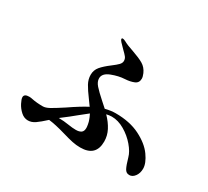

<svg xmlns="http://www.w3.org/2000/svg" viewBox="-144 -991 1288 1190"><g transform="rotate(30 500.0 -396.0)"><path d="M936 -127Q936 -95 919.5 -72.5Q903 -50 880 -50Q858 -50 846.5 -71.5Q835 -93 821 -143Q812 -177 778.5 -216.5Q745 -256 699 -283Q653 -310 607 -310Q591 -310 569 -305Q604 -269 623.5 -231.5Q643 -194 643 -152Q643 -46 532 -46Q503 -46 474.5 -52Q446 -58 402 -71Q327 -93 280 -98Q242 -63 217.5 -46Q193 -29 167 -29Q139 -29 116 -50Q93 -71 79.5 -97.5Q66 -124 66 -137Q66 -161 102 -161Q114 -161 126 -158Q159 -151 204 -151Q223 -151 249.5 -165.5Q276 -180 331 -216Q410 -270 457 -294L429 -333Q396 -377 379.5 -407Q363 -437 363 -469Q363 -503 384 -528Q405 -553 445 -583Q473 -604 486 -617.5Q499 -631 499 -646Q499 -662 489.5 -674Q480 -686 460 -705Q433 -733 427 -739Q417 -750 417 -757Q417 -763 424 -763Q432 -763 445 -756Q470 -742 516 -727Q568 -709 597 -692Q626 -675 641 -641Q650 -620 650 -606Q650 -576 623.5 -565Q597 -554 561 -552Q517 -550 468 -531Q419 -512 419 -476Q419 -452 440.5 -427.5Q462 -403 506 -364L544 -330Q584 -340 617 -340Q719 -340 791.5 -303.5Q864 -267 900 -216.5Q936 -166 936 -127ZM479 -259Q450 -237 420 -212Q374 -174 352 -158Q339 -149 326 -138H331Q361 -138 399 -132Q429 -127 454 -127Q478 -127 491.5 -136.5Q505 -146 505 -170Q505 -179 502 -195.5Q499 -212 495 -222Q491 -235 479 -259Z"/></g></svg>

Font: Shippori Antique
Style: Regular
Weight: 400
Designer: FONTDASU
Foundry: FONTDASU / Google Inc. / but / Adobe
Version: Version 2.001